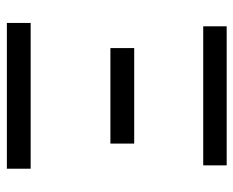

<svg xmlns="http://www.w3.org/2000/svg" viewBox="-82 -614 696 573"><g transform="rotate(90 266.5 -328.0)"><path d="M49 0V-71H484V0ZM124 -309V-380H409V-309ZM59 -586V-656H474V-586Z"/></g></svg>

Font: SourceSansPro
Style: Book
Weight: 400
Designer: Paul D. Hunt
Foundry: Adobe Systems Incorporated
Version: Version 2.021;PS 2.000;hotconv 1.0.86;makeotf.lib2.5.63406